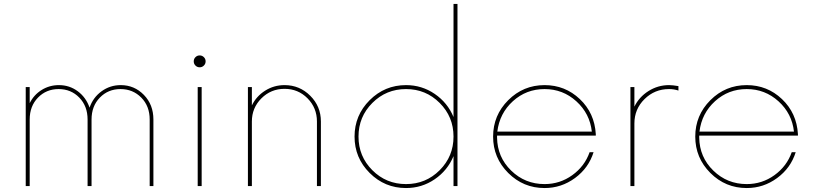

<svg xmlns="http://www.w3.org/2000/svg" viewBox="-20 -940 4116 970"><path d="M590 -510Q658.8 -510 706.9 -460.6Q755 -411.2 755 -336.2V0H736.2V-336.2Q736.2 -403.8 693.8 -446.9Q651.2 -490 588.8 -490Q526.2 -490 484.4 -446.9Q442.5 -403.8 442.5 -336.2V0H422.5V-336.2Q422.5 -403.8 380.6 -446.9Q338.8 -490 276.2 -490Q213.8 -490 171.9 -446.9Q130 -403.8 130 -336.2V0H110V-500H130V-418.8Q151.2 -461.2 190.6 -485.6Q230 -510 277.5 -510Q331.2 -510 373.1 -478.8Q415 -447.5 432.5 -396.2Q450 -447.5 493.1 -478.8Q536.2 -510 590 -510Z M1010 -608.8Q1001.2 -600 988.8 -600Q976.2 -600 967.5 -608.8Q958.8 -617.5 958.8 -630Q958.8 -642.5 967.5 -651.2Q976.2 -660 988.8 -660Q1001.2 -660 1010 -651.2Q1018.8 -642.5 1018.8 -630Q1018.8 -617.5 1010 -608.8ZM978.8 0V-500H998.8V0Z M1417.5 -510Q1493.8 -510 1547.5 -456.2Q1601.2 -402.5 1601.2 -326.2V0H1581.2V-326.2Q1581.2 -395 1533.8 -443.1Q1486.2 -491.2 1417.5 -491.2Q1348.8 -491.2 1300.6 -443.1Q1252.5 -395 1252.5 -326.2V0H1232.5V-500H1252.5V-407.5Q1275 -453.8 1319.4 -481.9Q1363.8 -510 1417.5 -510Z M2271.2 -920H2291.2V0H2271.2V-151.2Q2241.2 -78.8 2176.2 -34.4Q2111.2 10 2031.2 10Q1923.8 10 1847.5 -66.2Q1771.2 -142.5 1771.2 -250Q1771.2 -357.5 1847.5 -433.8Q1923.8 -510 2031.2 -510Q2111.2 -510 2176.2 -465.6Q2241.2 -421.2 2271.2 -348.8ZM1861.2 -80Q1931.2 -10 2031.2 -10Q2131.2 -10 2201.2 -80Q2271.2 -150 2271.2 -250Q2271.2 -350 2201.2 -420Q2131.2 -490 2031.2 -490Q1931.2 -490 1861.2 -420Q1791.2 -350 1791.2 -250Q1791.2 -150 1861.2 -80Z M2990 -255H2491.2V-245Q2492.5 -146.2 2562.5 -78.1Q2632.5 -10 2731.2 -10Q2808.8 -10 2871.2 -55Q2933.8 -100 2958.8 -171.2H2978.8Q2953.8 -91.2 2885 -40.6Q2816.2 10 2731.2 10Q2623.8 10 2547.5 -66.2Q2471.2 -142.5 2471.2 -250Q2471.2 -357.5 2547.5 -433.8Q2623.8 -510 2731.2 -510Q2835 -510 2909.4 -439.4Q2983.8 -368.8 2990 -262.5ZM2492.5 -275H2970Q2960 -366.2 2891.9 -428.1Q2823.8 -490 2731.2 -490Q2638.8 -490 2571.2 -428.8Q2503.8 -367.5 2492.5 -275Z M3360 -510Q3377.5 -510 3407.5 -505V-482.5Q3385 -490 3360 -490Q3287.5 -490 3236.2 -439.4Q3185 -388.8 3185 -316.2V0H3165V-500H3185V-401.2Q3208.8 -450 3256.2 -480Q3303.8 -510 3360 -510Z M4011.2 -255H3512.5V-245Q3513.8 -146.2 3583.8 -78.1Q3653.8 -10 3752.5 -10Q3830 -10 3892.5 -55Q3955 -100 3980 -171.2H4000Q3975 -91.2 3906.2 -40.6Q3837.5 10 3752.5 10Q3645 10 3568.8 -66.2Q3492.5 -142.5 3492.5 -250Q3492.5 -357.5 3568.8 -433.8Q3645 -510 3752.5 -510Q3856.2 -510 3930.6 -439.4Q4005 -368.8 4011.2 -262.5ZM3513.8 -275H3991.2Q3981.2 -366.2 3913.1 -428.1Q3845 -490 3752.5 -490Q3660 -490 3592.5 -428.8Q3525 -367.5 3513.8 -275Z"/></svg>

Font: Now Thin
Style: Regular
Weight: 250
Designer: Alfredo Marco Pradil
Foundry: Alfredo Marco Pradil
Version: Version 1.002;PS 001.002;hotconv 1.0.88;makeotf.lib2.5.64775